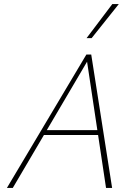

<svg xmlns="http://www.w3.org/2000/svg" viewBox="-20 -927 666 947"><path d="M503 0 407 -639H419L43 0H14L406 -658H430L533 0ZM180 -261 193 -285H472L479 -261ZM407 -739 534 -907H566L432 -739Z"/></svg>

Font: Ysabeau Office Thin
Style: Italic
Weight: 250
Italic angle: -12°
Designer: Christian Thalmann (Catharsis Fonts)
Version: Version 2.001;gftools[0.9.30]; featfreeze: tnum,lnum,ss02